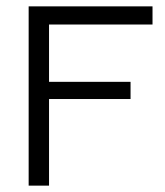

<svg xmlns="http://www.w3.org/2000/svg" viewBox="-20 -583 519 603"><path d="M134 0H70V-563H459V-506H134V-326H390V-272H134Z"/></svg>

Font: Darker Grotesque Light Medium
Style: Regular
Weight: 500
Version: Version 1.000;gftools[0.9.28]